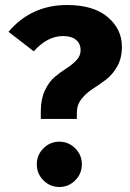

<svg xmlns="http://www.w3.org/2000/svg" viewBox="-20 -730 521 767"><path d="M248 -710Q353 -710 410 -662Q467 -614 467 -543Q467 -498 448.5 -465Q430 -432 403.5 -412Q377 -392 350.5 -375Q324 -358 305.5 -334.5Q287 -311 287 -280V-255H143V-286Q143 -334 159.5 -369Q176 -404 199 -423Q222 -442 245.5 -457Q269 -472 285.5 -489.5Q302 -507 302 -529Q302 -556 283.5 -571Q265 -586 232 -586Q169 -586 115 -525L14 -603Q105 -710 248 -710ZM307 -74Q307 -36 280.5 -9.5Q254 17 217 17Q180 17 153.5 -9.5Q127 -36 127 -74Q127 -111 153.5 -137.5Q180 -164 217 -164Q254 -164 280.5 -137.5Q307 -111 307 -74Z"/></svg>

Font: FiraGO
Style: Bold
Weight: 700
Designer: bBox Type
Foundry: bBox Type GmbH
Version: Version 1.001;PS 001.001;hotconv 1.0.88;makeotf.lib2.5.64775